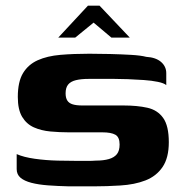

<svg xmlns="http://www.w3.org/2000/svg" viewBox="-20 -654 654 679"><path d="M39 -109Q64 -98 103 -92.5Q142 -87 184 -86Q226 -85 258 -85Q270 -85 288.5 -85Q307 -85 319 -86Q346 -86 365 -91.5Q384 -97 393.5 -109Q403 -121 403 -143Q403 -169 388 -177.5Q373 -186 342 -186Q331 -186 316.5 -186Q302 -186 280 -186Q258 -186 223 -186Q191 -186 158.5 -189Q126 -192 100 -203.5Q74 -215 58.5 -240.5Q43 -266 43 -311Q43 -365 61.5 -395.5Q80 -426 113.5 -441Q147 -456 193.5 -460Q240 -464 296 -464Q330 -464 369.5 -463Q409 -462 443.5 -460Q478 -458 497 -453Q531 -451 549.5 -435Q568 -419 568 -395Q568 -391 568 -381.5Q568 -372 568 -363Q568 -354 568 -353Q560 -360 538.5 -364.5Q517 -369 488.5 -371Q460 -373 432.5 -374Q405 -375 384 -375H294Q267 -375 248.5 -370.5Q230 -366 221 -355Q212 -344 212 -324Q212 -308 218 -298.5Q224 -289 237 -285Q250 -281 271 -281Q332 -281 369 -281Q406 -281 417 -281Q465 -281 501 -273Q537 -265 557 -237Q577 -209 577 -151Q577 -96 555 -63.5Q533 -31 494.5 -16Q456 -1 405 2Q357 5 314 5Q271 5 223 5Q183 4 149.5 1.5Q116 -1 91 -7.5Q66 -14 52.5 -25.5Q39 -37 39 -56ZM186 -521 291 -634H332L439 -521H374L311 -574L246 -521Z"/></svg>

Font: r_Genos
Style: Bold
Weight: 700
Designer: Robert E. Leuschke
Foundry: Robert E. Leuschke
Version: Version 2.000;June 29, 2024;FontCreator 14.0.0.2814 32-bit